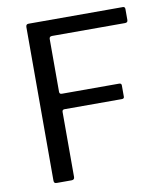

<svg xmlns="http://www.w3.org/2000/svg" viewBox="-83 -812 767 881"><g transform="rotate(-10 300.5 -371.0)"><path d="M97 -728Q97 -742 109 -742H549Q559 -742 559 -731V-680Q559 -668 546 -668H206Q193 -668 193 -656V-410Q193 -399 204 -399H471Q482 -399 482 -389V-336Q482 -327 471 -327H204Q193 -327 193 -316V-13Q193 0 179 0H111Q103 0 100 -3Q97 -6 97 -14V-728Z"/></g></svg>

Font: Libre Franklin Thin
Style: Regular
Weight: 400
Version: Version 3.000